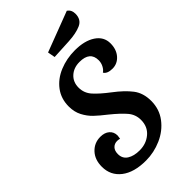

<svg xmlns="http://www.w3.org/2000/svg" viewBox="-266 -946 1050 1050"><g transform="rotate(-45 259.5 -421.0)"><path d="M8 -125Q8 -180 39.5 -213.5Q71 -247 118 -247Q151 -247 170.5 -230Q190 -213 190 -185Q190 -184 187 -163Q176 -166 167 -166Q146 -166 132.5 -152Q119 -138 119 -112Q119 -77 146.5 -59.5Q174 -42 218 -42Q269 -42 305 -72.5Q341 -103 341 -155Q341 -196 315 -227Q289 -258 236 -301Q196 -332 171.5 -355.5Q147 -379 130 -411.5Q113 -444 113 -486Q113 -546 146 -590Q179 -634 234.5 -657Q290 -680 354 -680Q429 -680 474 -650Q519 -620 519 -569Q519 -522 493 -492.5Q467 -463 429 -463Q389 -463 376 -485Q389 -493 398.5 -511Q408 -529 408 -549Q408 -617 327 -617Q282 -617 253 -590.5Q224 -564 224 -521Q224 -479 252 -447.5Q280 -416 334 -375Q391 -332 422.5 -291Q454 -250 454 -189Q454 -125 417.5 -77Q381 -29 323 -3.5Q265 22 203 22Q111 22 59.5 -18Q8 -58 8 -125ZM476 -864Q498 -849 498 -819Q498 -774 461 -757.5Q424 -741 365 -738L250 -732L242 -775Z"/></g></svg>

Font: Sansita SW
Style: Italic
Weight: 400
Italic angle: -11°
Designer: Pablo Cosgaya
Foundry: Omnibus-Type
Version: Version 1.000